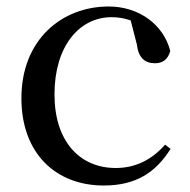

<svg xmlns="http://www.w3.org/2000/svg" viewBox="-20 -557 586 592"><path d="M300 15C399 15 460 -25 506 -98L489 -111C447 -63 396 -39 337 -39C225 -39 148 -122 148 -266C148 -414 224 -504 324 -504C344 -504 363 -501 383 -494L402 -420C407 -378 427 -362 458 -362C482 -362 498 -374 505 -400C484 -481 409 -537 315 -537C172 -537 46 -436 46 -254C46 -84 152 15 300 15Z"/></svg>

Font: Noto Serif TC Medium
Style: Regular
Weight: 500
Designer: Ryoko NISHIZUKA 西塚涼子 (kana & ideographs); Frank Grießhammer (Latin, Greek & Cyrillic); Wenlong ZHANG 张文龙 (bopomofo); San
Foundry: Adobe
Version: Version 2.001;hotconv 1.1.0;makeotfexe 2.6.0